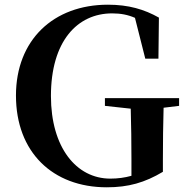

<svg xmlns="http://www.w3.org/2000/svg" viewBox="-20 -779 797 818"><path d="M427 -328 537 -316C539 -243 540 -173 540 -100V-30C511 -22 482 -18 450 -18C305 -18 197 -151 197 -370C197 -603 309 -722 458 -722C495 -722 525 -716 555 -703L599 -529H655L657 -704C595 -739 528 -759 440 -759C207 -759 48 -608 48 -372C48 -131 204 19 435 19C527 19 597 -1 674 -47V-97C674 -178 675 -250 677 -320L743 -328V-361H427Z"/></svg>

Font: Noto Serif KR
Style: Bold
Weight: 700
Designer: Ryoko NISHIZUKA 西塚涼子 (kana & ideographs); Frank Grießhammer (Latin, Greek & Cyrillic); Wenlong ZHANG 张文龙 (bopomofo); San
Foundry: Adobe
Version: Version 2.001;hotconv 1.1.0;makeotfexe 2.6.0